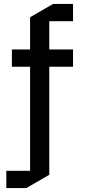

<svg xmlns="http://www.w3.org/2000/svg" viewBox="-20 -750 429 970"><path d="M229 -413V133L113 200H12V113H132V-413H40V-500H132V-663L248 -730H349V-643H229V-500H349V-413Z"/></svg>

Font: Quantico
Style: Regular
Weight: 400
Designer: Matt Desmond
Foundry: MADtype
Version: Version 2.002